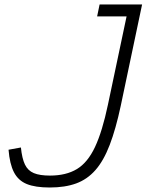

<svg xmlns="http://www.w3.org/2000/svg" viewBox="-20 -820 652 854"><path d="M201 14Q137 14 99 -1.5Q61 -17 42 -54Q23 -91 18 -154L73 -164Q78 -115 91 -88Q104 -61 130.5 -50Q157 -39 202 -39Q274 -39 322 -68Q370 -97 402.5 -166Q435 -235 460 -354L543 -747H412L423 -800H612L517 -349Q495 -246 468 -175.5Q441 -105 404.5 -63.5Q368 -22 318.5 -4Q269 14 201 14Z"/></svg>

Font: Victor Mono Thin ExtraLight
Style: Italic
Weight: 250
Italic angle: -12°
Monospace: yes
Version: Version 1.561;gftools[0.9.30]